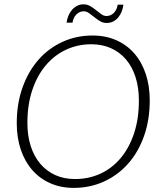

<svg xmlns="http://www.w3.org/2000/svg" viewBox="-20 -884 776 911"><path d="M690.5 -408Q690.5 -314.5 663.2 -238Q636 -161.5 587.5 -107Q539 -52.5 473 -22.5Q407 7.5 330 7.5Q268 7.5 218 -14.8Q168 -37 132.8 -77.5Q97.5 -118 78.5 -174.5Q59.5 -231 59.5 -299.5Q59.5 -392.5 87 -469.2Q114.5 -546 162.8 -600.8Q211 -655.5 276.8 -685.5Q342.5 -715.5 419 -715.5Q481.5 -715.5 531.8 -693.2Q582 -671 617.2 -630.5Q652.5 -590 671.5 -533.2Q690.5 -476.5 690.5 -408ZM639 -407Q639 -468.5 623.2 -517.8Q607.5 -567 578 -601.8Q548.5 -636.5 506.8 -655.2Q465 -674 413.5 -674Q348.5 -674 293 -648Q237.5 -622 196.8 -573.5Q156 -525 133 -456Q110 -387 110 -301Q110 -239.5 126 -190.2Q142 -141 171.5 -106.5Q201 -72 242.5 -53.2Q284 -34.5 335.5 -34.5Q401.5 -34.5 457 -60.2Q512.5 -86 553 -134.5Q593.5 -183 616.2 -251.8Q639 -320.5 639 -407ZM485.5 -808Q496.5 -808 505.8 -812.5Q515 -817 521.8 -824.5Q528.5 -832 532.8 -841.8Q537 -851.5 538.5 -862H565.5Q563.5 -844.5 557.2 -828.8Q551 -813 540.8 -801Q530.5 -789 516.8 -782Q503 -775 486 -775Q468.5 -775 454.2 -783.8Q440 -792.5 427.2 -802.8Q414.5 -813 402.2 -821.8Q390 -830.5 377 -830.5Q366 -830.5 357 -826Q348 -821.5 341 -814Q334 -806.5 329.8 -796.8Q325.5 -787 324 -776.5H296Q298 -793.5 304.5 -809.2Q311 -825 321.5 -837Q332 -849 345.8 -856.2Q359.5 -863.5 376 -863.5Q394 -863.5 408.5 -854.8Q423 -846 435.8 -835.8Q448.5 -825.5 460.5 -816.8Q472.5 -808 485.5 -808Z"/></svg>

Font: Lato 2
Style: Italic
Weight: 300
Italic angle: -7°
Designer: Lukasz Dziedzic with Adam Twardoch and Botio Nikoltchev
Foundry: tyPoland Lukasz Dziedzic
Version: Version 2.015; 2015-08-06; http://www.latofonts.com/